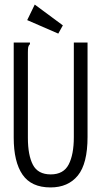

<svg xmlns="http://www.w3.org/2000/svg" viewBox="-20 -809 440 840"><path d="M201 11Q117 11 78.5 -45Q40 -101 40 -207V-623H111V-616Q105 -610 103.5 -603Q102 -596 102 -579V-206Q102 -130 124 -88Q146 -46 202 -46Q258 -46 280.5 -89.5Q303 -133 303 -209V-623H363V-210Q363 -93 320.5 -41Q278 11 201 11ZM235 -662 99 -721 132 -789 255 -698Z"/></svg>

Font: Inconsolata Condensed
Style: Regular
Weight: 400
Width: 3
Monospace: yes
Designer: Raph Levien, Cyreal, Brenton Simpson
Foundry: Raph Levien, Cyreal, Google
Version: Version 3.000; ttfautohint (v1.8.2.53-6de2)